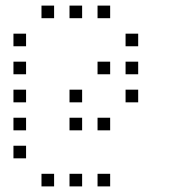

<svg xmlns="http://www.w3.org/2000/svg" viewBox="-20 -693 640 685"><path d="M129 -673Q128 -673 128 -673Q128 -673 128 -672V-629Q128 -628 128 -628Q128 -628 129 -628H172Q173 -628 173 -628Q173 -628 173 -629V-672Q173 -673 173 -673Q173 -673 172 -673ZM229 -673Q228 -673 228 -673Q228 -673 228 -672V-629Q228 -628 228 -628Q228 -628 229 -628H272Q273 -628 273 -628Q273 -628 273 -629V-672Q273 -673 273 -673Q273 -673 272 -673ZM329 -673Q328 -673 328 -673Q328 -673 328 -672V-629Q328 -628 328 -628Q328 -628 329 -628H372Q373 -628 373 -628Q373 -628 373 -629V-672Q373 -673 373 -673Q373 -673 372 -673ZM29 -573Q28 -573 28 -573Q28 -573 28 -572V-529Q28 -528 28 -528Q28 -528 29 -528H72Q73 -528 73 -528Q73 -528 73 -529V-572Q73 -573 73 -573Q73 -573 72 -573ZM429 -573Q428 -573 428 -573Q428 -573 428 -572V-529Q428 -528 428 -528Q428 -528 429 -528H472Q473 -528 473 -528Q473 -528 473 -529V-572Q473 -573 473 -573Q473 -573 472 -573ZM29 -473Q28 -473 28 -473Q28 -473 28 -472V-429Q28 -428 28 -428Q28 -428 29 -428H72Q73 -428 73 -428Q73 -428 73 -429V-472Q73 -473 73 -473Q73 -473 72 -473ZM329 -473Q328 -473 328 -473Q328 -473 328 -472V-429Q328 -428 328 -428Q328 -428 329 -428H372Q373 -428 373 -428Q373 -428 373 -429V-472Q373 -473 373 -473Q373 -473 372 -473ZM429 -473Q428 -473 428 -473Q428 -473 428 -472V-429Q428 -428 428 -428Q428 -428 429 -428H472Q473 -428 473 -428Q473 -428 473 -429V-472Q473 -473 473 -473Q473 -473 472 -473ZM29 -373Q28 -373 28 -373Q28 -373 28 -372V-329Q28 -328 28 -328Q28 -328 29 -328H72Q73 -328 73 -328Q73 -328 73 -329V-372Q73 -373 73 -373Q73 -373 72 -373ZM229 -373Q228 -373 228 -373Q228 -373 228 -372V-329Q228 -328 228 -328Q228 -328 229 -328H272Q273 -328 273 -328Q273 -328 273 -329V-372Q273 -373 273 -373Q273 -373 272 -373ZM429 -373Q428 -373 428 -373Q428 -373 428 -372V-329Q428 -328 428 -328Q428 -328 429 -328H472Q473 -328 473 -328Q473 -328 473 -329V-372Q473 -373 473 -373Q473 -373 472 -373ZM29 -273Q28 -273 28 -273Q28 -273 28 -272V-229Q28 -228 28 -228Q28 -228 29 -228H72Q73 -228 73 -228Q73 -228 73 -229V-272Q73 -273 73 -273Q73 -273 72 -273ZM229 -273Q228 -273 228 -273Q228 -273 228 -272V-229Q228 -228 228 -228Q228 -228 229 -228H272Q273 -228 273 -228Q273 -228 273 -229V-272Q273 -273 273 -273Q273 -273 272 -273ZM329 -273Q328 -273 328 -273Q328 -273 328 -272V-229Q328 -228 328 -228Q328 -228 329 -228H372Q373 -228 373 -228Q373 -228 373 -229V-272Q373 -273 373 -273Q373 -273 372 -273ZM29 -173Q28 -173 28 -173Q28 -173 28 -172V-129Q28 -128 28 -128Q28 -128 29 -128H72Q73 -128 73 -128Q73 -128 73 -129V-172Q73 -173 73 -173Q73 -173 72 -173ZM129 -73Q128 -73 128 -73Q128 -73 128 -72V-29Q128 -28 128 -28Q128 -28 129 -28H172Q173 -28 173 -28Q173 -28 173 -29V-72Q173 -73 173 -73Q173 -73 172 -73ZM229 -73Q228 -73 228 -73Q228 -73 228 -72V-29Q228 -28 228 -28Q228 -28 229 -28H272Q273 -28 273 -28Q273 -28 273 -29V-72Q273 -73 273 -73Q273 -73 272 -73ZM329 -73Q328 -73 328 -73Q328 -73 328 -72V-29Q328 -28 328 -28Q328 -28 329 -28H372Q373 -28 373 -28Q373 -28 373 -29V-72Q373 -73 373 -73Q373 -73 372 -73Z"/></svg>

Font: Doto Light
Style: Regular
Weight: 300
Monospace: yes
Version: Version 1.000